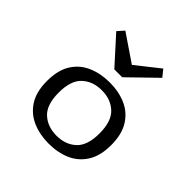

<svg xmlns="http://www.w3.org/2000/svg" viewBox="-178 -815 972 972"><g transform="rotate(45 308.0 -328.5)"><path d="M308.5 11.3Q244 11.3 191.9 -11.4Q139.8 -34.2 109 -82.2Q78.2 -130.3 78.2 -207.4Q78.2 -284.5 108.6 -332.9Q139 -381.4 191.5 -404.1Q244 -426.9 308.5 -426.9Q373.9 -426.9 425.5 -404.1Q477.2 -381.4 507.6 -332.9Q538 -284.5 538 -207.4Q538 -131 507.6 -82.6Q477.2 -34.2 425.5 -11.4Q373.9 11.3 308.5 11.3ZM308.5 -45.2Q372.3 -45.2 413.4 -83.1Q454.4 -121 454.4 -207.4Q454.4 -294.1 413.4 -332.2Q372.3 -370.4 308.5 -370.4Q243.9 -370.4 202.8 -332.2Q161.8 -294.1 161.8 -207.4Q161.8 -121 202.8 -83.1Q243.9 -45.2 308.5 -45.2ZM450.4 -668 479.9 -631.2 334.4 -489.8H277.9L147.9 -633.5L178.5 -668L360.5 -544.3L294.6 -544.9Z"/></g></svg>

Font: Playfair 5pt SemiExpanded Light
Style: Regular
Weight: 300
Width: 6
Designer: Claus Eggers Sørensen
Foundry: Claus Eggers Sørensen
Version: Version 2.203